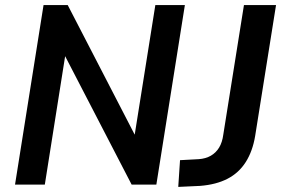

<svg xmlns="http://www.w3.org/2000/svg" viewBox="-20 -725 1110 754"><path d="M39 0 151 -705H246L522 -171H505L590 -705H706L594 0H497L222 -531H240L156 0ZM680 9 687 -96 761 -100Q788 -102 808 -113.5Q828 -125 840.5 -145.5Q853 -166 857 -197L938 -705H1064L982 -191Q972 -131 945 -88.5Q918 -46 873.5 -23Q829 0 766 5Z"/></svg>

Font: Nunito Sans 10pt SemiCondensed
Style: Bold Italic
Weight: 700
Width: 4
Italic angle: -9°
Designer: Vernon Adams
Foundry: Vernon Adams
Version: Version 3.101;gftools[0.9.27]